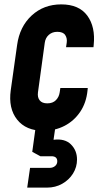

<svg xmlns="http://www.w3.org/2000/svg" viewBox="-20 -583 461 875"><path d="M380 -182 379 -172Q373.5 -114.5 345.2 -73Q317 -31.5 273.5 -9.2Q230 13 178 13Q98.5 13 58 -38Q17.5 -89 29 -172L58 -378Q69.5 -461.5 124.2 -512.2Q179 -563 259 -563Q340 -563 377.8 -511.8Q415.5 -460.5 407 -378L406 -368H281L284 -388Q287 -408.5 277.2 -423.2Q267.5 -438 241 -438Q218 -438 202.5 -424.2Q187 -410.5 184 -388L153 -162Q150 -139.5 160.8 -125.8Q171.5 -112 195.5 -112Q220.5 -112 234.8 -126.5Q249 -141 252 -162L255 -182ZM104 272 117 182H207Q220.5 182 230.8 173.8Q241 165.5 241 152Q241 129 214 129H164L127 109L145 -22H235L224 54Q275.5 47.5 303.2 75Q331 102.5 331 144Q331 178.5 312.8 207.8Q294.5 237 263.5 254.5Q232.5 272 194 272Z"/></svg>

Font: Mohave
Style: Bold Italic
Weight: 700
Italic angle: -8°
Designer: Gumpita Rahayu
Foundry: Tokotype
Version: Version 2.003; ttfautohint (v1.8.3)